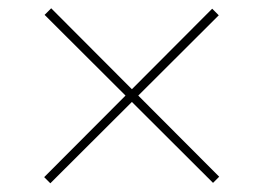

<svg xmlns="http://www.w3.org/2000/svg" viewBox="-20 -560 620 452"><path d="M495 -524 305.5 -335 496 -144 481.5 -129.5 290.5 -320 98.5 -128.5 84 -143 275.5 -335 85 -525 100.5 -540.5 290.5 -350 479.5 -539.5Z"/></svg>

Font: Lato Thin
Style: Regular
Weight: 200
Designer: Lukasz Dziedzic
Foundry: tyPoland Lukasz Dziedzic
Version: Version 2.007; 2014-02-27